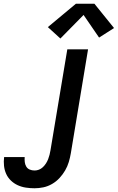

<svg xmlns="http://www.w3.org/2000/svg" viewBox="-85 -784 630 1027"><path d="M100 223Q76 223 53 219.5Q30 216 9.5 206.5Q-11 197 -27 181.5Q-43 166 -52 146Q-61 126 -63.5 103Q-66 80 -63 56H47Q46 70 47.5 83Q49 96 55.5 107Q62 118 74 123Q86 128 100 128Q112 128 123.5 123.5Q135 119 144.5 110Q154 101 161 90Q168 79 172.5 67.5Q177 56 180 44Q183 32 185 20L275 -520H386L294 35Q290 59 283 82.5Q276 106 263.5 127.5Q251 149 233.5 168Q216 187 193.5 200Q171 213 147 218Q123 223 100 223ZM238 -578 171 -639 321 -764H420L525 -634L445 -583L362 -704Z"/></svg>

Font: Iosevka QP
Style: Bold Italic
Weight: 700
Italic angle: -9°
Designer: Belleve Invis
Foundry: Belleve Invis
Version: Version 20.0.0; ttfautohint (v1.8.4)